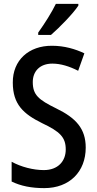

<svg xmlns="http://www.w3.org/2000/svg" viewBox="-20 -960 500 990"><path d="M384 -931V-940H268C246 -895 212 -841 177 -792V-780H243C287 -818 358 -891 384 -931ZM422 -199C422 -297 371 -352 270 -401C178 -446 149 -471 149 -537C149 -592 185 -632 250 -632C293 -632 338 -618 383 -595L415 -685C369 -707 312 -724 249 -724C128 -725 45 -649 46 -534C46 -421 102 -372 197 -325C290 -281 319 -252 319 -189C319 -129 279 -83 206 -83C152 -83 89 -99 40 -126V-24C87 -1 142 10 208 10C339 10 422 -75 422 -199Z"/></svg>

Font: Noto Sans Myanmar UI Condensed Medium
Style: Regular
Weight: 500
Width: 3
Designer: Monotype Design Team
Foundry: Monotype Imaging Inc.
Version: Version 2.103